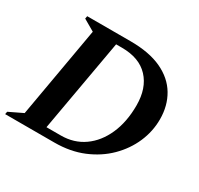

<svg xmlns="http://www.w3.org/2000/svg" viewBox="-155 -833 1044 1007"><g transform="rotate(30 366.5 -330.0)"><path d="M-14 0 -11 -16 72 -56 168 -604 99 -644 102 -660H364Q478 -660 553 -625Q628 -590 665.5 -527Q703 -464 703 -382Q703 -309 673.5 -241Q644 -173 589 -118.5Q534 -64 457 -32Q380 0 284 0ZM342 -608H307L208 -49H295Q374 -49 433.5 -91Q493 -133 526.5 -208.5Q560 -284 560 -384Q560 -488 504 -548Q448 -608 342 -608Z"/></g></svg>

Font: Spectral
Style: Bold Italic
Weight: 700
Italic angle: -10°
Designer: Jean-Baptiste Levee
Foundry: Production Type
Version: Version 2.001